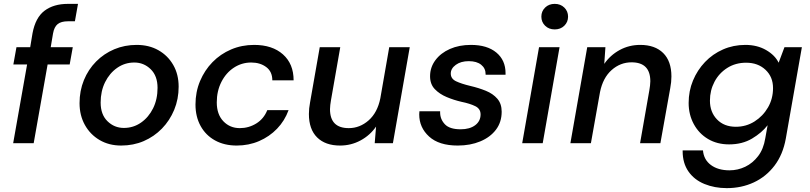

<svg xmlns="http://www.w3.org/2000/svg" viewBox="-20 -740 4187 992"><path d="M48 0 120 -407H49L65 -496H136L148 -568Q163 -649 210 -684.5Q257 -720 331 -720H383L367 -630H331Q296 -630 278 -615.5Q260 -601 254 -567L242 -496H356L340 -407H226L154 0Z M606 12Q543 12 494.5 -16.5Q446 -45 418.5 -94.5Q391 -144 391 -207Q391 -271 413.5 -326Q436 -381 476.5 -422Q517 -463 570.5 -485.5Q624 -508 686 -508Q750 -508 798.5 -480.5Q847 -453 875 -404.5Q903 -356 903 -292Q903 -228 880 -172.5Q857 -117 816.5 -75.5Q776 -34 722.5 -11Q669 12 606 12ZM620 -79Q669 -79 708.5 -106.5Q748 -134 771 -180.5Q794 -227 794 -286Q794 -348 758.5 -382.5Q723 -417 674 -417Q625 -417 585.5 -389.5Q546 -362 523 -315.5Q500 -269 500 -210Q500 -148 535.5 -113.5Q571 -79 620 -79Z M1203 12Q1139 12 1091 -14.5Q1043 -41 1016.5 -89Q990 -137 990 -200Q990 -265 1013.5 -321Q1037 -377 1078 -419Q1119 -461 1174 -484.5Q1229 -508 1293 -508Q1387 -508 1442 -459Q1497 -410 1497 -325H1387Q1387 -370 1355.5 -393.5Q1324 -417 1278 -417Q1229 -417 1188.5 -390.5Q1148 -364 1124 -317Q1100 -270 1100 -211Q1100 -149 1134 -113.5Q1168 -78 1219 -78Q1265 -78 1304 -102Q1343 -126 1361 -171H1471Q1451 -116 1411.5 -75Q1372 -34 1318.5 -11Q1265 12 1203 12Z M1737 12Q1661 12 1618.5 -30Q1576 -72 1576 -151Q1576 -180 1582 -211L1632 -496H1738L1690 -222Q1688 -209 1686.5 -198Q1685 -187 1685 -176Q1685 -78 1782 -78Q1839 -78 1884.5 -118Q1930 -158 1945 -232L1991 -496H2097L2010 0H1916L1923 -86Q1892 -41 1843 -14.5Q1794 12 1737 12Z M2345 12Q2248 12 2197 -34.5Q2146 -81 2146 -149Q2146 -157 2147 -165H2254Q2254 -162 2254 -159Q2254 -124 2278.5 -98Q2303 -72 2360 -72Q2407 -72 2435 -93Q2463 -114 2463 -149Q2463 -178 2435.5 -191.5Q2408 -205 2364 -214Q2325 -223 2288 -238.5Q2251 -254 2226.5 -279.5Q2202 -305 2202 -346Q2202 -392 2229.5 -429Q2257 -466 2304.5 -487Q2352 -508 2413 -508Q2497 -508 2544.5 -468.5Q2592 -429 2592 -362Q2592 -358 2592 -354H2489Q2489 -355 2489 -357Q2489 -387 2466 -405.5Q2443 -424 2402 -424Q2361 -424 2335 -405Q2309 -386 2309 -360Q2309 -333 2336.5 -320Q2364 -307 2410 -296Q2453 -286 2490 -271Q2527 -256 2549.5 -230Q2572 -204 2572 -163Q2572 -109 2542.5 -70Q2513 -31 2461.5 -9.5Q2410 12 2345 12Z M2846 -588Q2816 -588 2796.5 -607Q2777 -626 2777 -654Q2777 -682 2796.5 -701Q2816 -720 2846 -720Q2876 -720 2895.5 -701Q2915 -682 2915 -654Q2915 -626 2895.5 -607Q2876 -588 2846 -588ZM2678 0 2765 -496H2871L2784 0Z M2927 0 3014 -496H3108L3102 -410Q3133 -455 3181.5 -481.5Q3230 -508 3288 -508Q3364 -508 3406.5 -466Q3449 -424 3449 -345Q3449 -316 3443 -285L3392 0H3287L3335 -274Q3337 -287 3338.5 -298Q3340 -309 3340 -320Q3340 -418 3243 -418Q3185 -418 3140 -378Q3095 -338 3080 -264L3033 0Z M3735 232Q3672 232 3619.5 210.5Q3567 189 3537 146Q3507 103 3507 41Q3507 39 3507 37H3612Q3616 85 3653 112.5Q3690 140 3749 140Q3792 140 3830.5 121.5Q3869 103 3897 66.5Q3925 30 3934 -26L3946 -93Q3916 -54 3865.5 -24Q3815 6 3747 6Q3685 6 3638 -22Q3591 -50 3564.5 -99Q3538 -148 3538 -208Q3538 -270 3560.5 -324Q3583 -378 3622.5 -419.5Q3662 -461 3715.5 -484.5Q3769 -508 3831 -508Q3892 -508 3938 -481.5Q3984 -455 4003 -416L4033 -496H4123L4040 -24Q4025 59 3981.5 116Q3938 173 3874.5 202.5Q3811 232 3735 232ZM3782 -85Q3835 -85 3878.5 -112.5Q3922 -140 3948 -185Q3974 -230 3974 -285Q3974 -343 3935 -379.5Q3896 -416 3835 -416Q3780 -416 3737.5 -389Q3695 -362 3671.5 -317.5Q3648 -273 3648 -220Q3648 -161 3684.5 -123Q3721 -85 3782 -85Z"/></svg>

Font: Ultramarine Medium
Style: Italic
Weight: 500
Italic angle: -10°
Designer: Colophon Foundry, Jonny Pinhorn
Foundry: Colophon Foundry
Version: Version 1.200; ttfautohint (v1.8.3)